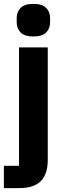

<svg xmlns="http://www.w3.org/2000/svg" viewBox="-29 -769 335 989"><path d="M69 -525H217V56Q217 126 182 163Q147 200 69 200H-9V85H69ZM143 -581Q98 -581 77.5 -601.5Q57 -622 57 -654V-676Q57 -708 77.5 -728.5Q98 -749 143 -749Q188 -749 208.5 -728.5Q229 -708 229 -676V-654Q229 -622 208.5 -601.5Q188 -581 143 -581Z"/></svg>

Font: IBM Plex Arabic
Style: Bold
Weight: 700
Designer: Mike Abbink, Paul van der Laan, Pieter van Rosmalen, Wael Morcos, Khajak Apelian
Foundry: Bold Monday
Version: Version 1.0